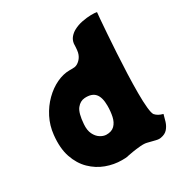

<svg xmlns="http://www.w3.org/2000/svg" viewBox="-183 -935 1049 1094"><g transform="rotate(-30 341.5 -388.0)"><path d="M593 -124Q610 -104 643 -96Q638 -75 630.5 -51Q623 -27 607.5 -9Q592 9 563 14Q550 17 530 12Q510 7 482 0Q464 -5 436 -2.5Q408 0 383.5 4Q359 8 351 10Q340 13 329 13.5Q318 14 307 14Q255 14 204.5 -4.5Q154 -23 114 -62Q74 -101 53.5 -161Q33 -221 42 -305Q48 -363 73.5 -413Q99 -463 137 -500.5Q175 -538 218.5 -558.5Q262 -579 304 -579Q313 -579 321.5 -579Q330 -579 338 -580Q356 -583 373 -600Q390 -617 396 -642Q399 -656 400 -675Q401 -694 401 -698Q404 -721 418 -737.5Q432 -754 451 -764Q477 -778 508 -784Q539 -790 565.5 -790.5Q592 -791 605 -788Q604 -782 601 -745Q598 -708 594 -652Q590 -596 586 -529.5Q582 -463 579.5 -396Q577 -329 577 -271Q577 -213 581 -174Q585 -135 593 -124ZM221 -272Q218 -233 230.5 -207.5Q243 -182 262.5 -169.5Q282 -157 301 -156Q337 -155 356.5 -174.5Q376 -194 383 -226.5Q390 -259 390 -296Q390 -352 368 -377Q346 -402 299 -399Q269 -397 247.5 -370Q226 -343 221 -272Z"/></g></svg>

Font: Potta One
Style: Regular
Weight: 400
Designer: 108,108go
Foundry: Font Zone 108
Version: Version 1.000